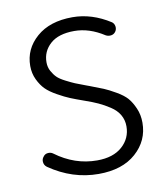

<svg xmlns="http://www.w3.org/2000/svg" viewBox="-68 -605 588 676"><g transform="rotate(-10 225.5 -267.0)"><path d="M231.4 12.7Q137.7 12.7 55.7 -43.9Q44.9 -51.8 44.9 -65.4Q44.9 -74.2 50.8 -81.1Q56.6 -89.8 67.4 -90.8Q78.1 -91.8 85.9 -85.9Q154.3 -35.2 234.4 -35.2Q292 -35.2 324.2 -64Q356.4 -92.8 356.4 -135.7Q356.4 -158.2 345.7 -176.8Q335 -195.3 314 -209Q293 -222.7 273.9 -231.4Q254.9 -240.2 226.6 -250Q196.3 -260.7 178.2 -268.1Q160.2 -275.4 134.8 -289.6Q109.4 -303.7 95.2 -317.9Q81.1 -332 70.3 -354.5Q59.6 -377 59.6 -403.3Q59.6 -463.9 106.9 -505.4Q154.3 -546.9 235.4 -546.9Q304.7 -546.9 370.1 -504.9Q377.9 -499 379.4 -488.8Q380.9 -478.5 375 -470.2Q369.1 -461.9 358.9 -460.4Q348.6 -459 339.8 -463.9Q287.1 -498 233.4 -498Q176.8 -498 147.5 -471.7Q118.2 -445.3 118.2 -406.2Q118.2 -388.7 126 -374.5Q133.8 -360.4 143.1 -351.1Q152.3 -341.8 172.4 -331.5Q192.4 -321.3 204.1 -316.4Q215.8 -311.5 242.2 -301.8Q246.1 -300.8 252.9 -297.9Q284.2 -286.1 300.8 -279.3Q317.4 -272.5 342.8 -257.8Q368.2 -243.2 380.9 -228.5Q393.6 -213.9 403.8 -190.4Q414.1 -167 414.1 -138.7Q414.1 -74.2 365.2 -30.8Q316.4 12.7 231.4 12.7Z"/></g></svg>

Font: Gen Jyuu Gothic P Light
Style: Regular
Weight: 200
Designer: [Source Han Sans]
Ryoko NISHIZUKA  (kana & ideographs); Paul D. Hunt (Latin, Greek & Cyrillic); Wenlong ZHANG  (bopomofo
Version: Version 1.002.20150607